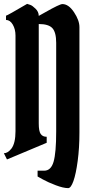

<svg xmlns="http://www.w3.org/2000/svg" viewBox="-30 -791 480 991"><path d="M380 -651V-106Q380 -28 371 39.5Q362 107 349 143.5Q336 180 322 180Q297 180 257.5 165Q218 150 191 135L164 120V90H198Q233 90 246.5 44Q260 -2 260 -113V-570Q260 -624 240.5 -645.5Q221 -667 170 -667V-154Q170 -114 180 -99.5Q190 -85 211 -85V-54L6 32L-10 0Q10 0 29 -24Q50 -52 50 -114V-607Q50 -640 36 -664Q22 -688 1 -688V-710Q8 -711 110 -771Q117 -769 127 -765.5Q137 -762 153.5 -746Q170 -730 170 -709Q176 -712 204 -728Q278 -770 292 -770Q324 -770 352 -728Q380 -686 380 -651Z"/></svg>

Font: Pirata One
Style: Regular
Weight: 400
Designer: Rodrigo Fuenzalida, Nicolas Massi
Foundry: Rodrigo Fuenzalida, Nicolas Massi
Version: Version 1.001